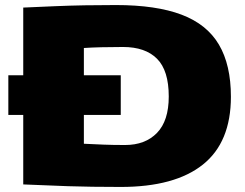

<svg xmlns="http://www.w3.org/2000/svg" viewBox="-20 -730 968 760"><path d="M13 -275V-432H72V-700Q139 -703 198 -705.5Q257 -708 315.5 -709Q374 -710 439 -710Q598 -710 698.5 -672Q799 -634 846.5 -553.5Q894 -473 894 -347Q894 -167 783 -78.5Q672 10 458 10Q339 10 249 7Q159 4 72 0V-275ZM475 -156Q555 -156 601.5 -204Q648 -252 648 -348Q648 -451 601.5 -497.5Q555 -544 467 -544Q421 -544 381 -543Q341 -542 312 -540V-432H458V-275H312V-161Q354 -159 390.5 -157.5Q427 -156 475 -156Z"/></svg>

Font: Georama Extended ExtraBold
Style: Regular
Weight: 800
Width: 7
Designer: Jean-Baptiste Levee
Foundry: Production Type
Version: Version 1.000